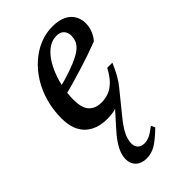

<svg xmlns="http://www.w3.org/2000/svg" viewBox="-219 -525 855 855"><g transform="rotate(-45 208.0 -97.5)"><path d="M308.5 -51.5 226.5 49.5Q204.5 76 192 97Q179.5 118 174.8 134.2Q170 150.5 170 163.5Q170 182.5 181 193.8Q192 205 212 205Q227.5 205 243.2 198.2Q259 191.5 287.5 169.5L296 188.5Q256.5 227 229.5 243.2Q202.5 259.5 171.5 259.5Q140 259.5 121.2 242Q102.5 224.5 102.5 195.5Q102.5 179 108.8 160Q115 141 131.5 116.2Q148 91.5 178.5 58.5L242 -12L248.5 -4Q231.5 4 212.5 7.5Q193.5 11 172.5 11Q127 11 95 -5.8Q63 -22.5 46 -54.8Q29 -87 29 -134Q29 -188 42.5 -236.2Q56 -284.5 80.5 -324Q105 -363.5 137.8 -392.5Q170.5 -421.5 209.2 -437.5Q248 -453.5 289.5 -453.5Q331 -453.5 356.5 -440.2Q382 -427 393.8 -405.5Q405.5 -384 405.5 -358.5Q405.5 -335.5 396.5 -313Q387.5 -290.5 373 -275.5Q341.5 -263.5 308.8 -252.2Q276 -241 242.8 -230.8Q209.5 -220.5 176.2 -211Q143 -201.5 110 -193.5L112 -233.5Q165 -247 202 -260Q239 -273 262.5 -285.2Q286 -297.5 298.5 -310Q311 -322.5 316 -335.8Q321 -349 321 -363.5Q321 -378 315.5 -388.8Q310 -399.5 299.8 -405.5Q289.5 -411.5 273.5 -411.5Q246.5 -411.5 223.5 -396Q200.5 -380.5 182.5 -354Q164.5 -327.5 151.8 -294.5Q139 -261.5 132.2 -226Q125.5 -190.5 125.5 -157Q125.5 -103.5 146.8 -81.2Q168 -59 205 -59Q230 -59 251.8 -67.2Q273.5 -75.5 293.5 -95.2Q313.5 -115 332.5 -150.5H365Q351 -118 337.2 -93.8Q323.5 -69.5 308.5 -51.5Z"/></g></svg>

Font: Newsreader 16pt 16pt Medium
Style: Italic
Weight: 500
Italic angle: -17°
Version: Version 1.003